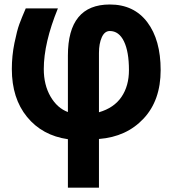

<svg xmlns="http://www.w3.org/2000/svg" viewBox="-20 -613 773 863"><path d="M33.2 -302.7Q33.2 -362.3 44.9 -419.4Q56.6 -476.6 66.9 -504.4Q77.1 -532.2 95.7 -575.2H240.2Q176.8 -419.9 176.8 -302.7Q176.8 -231.4 207 -179.2Q237.3 -127 285.2 -109.4V-363.3Q285.2 -592.8 473.6 -592.8Q582 -592.8 642.1 -513.2Q702.1 -433.6 702.1 -297.9Q702.1 -162.1 625.5 -80.1Q548.8 2 424.8 11.7V230.5H285.2V12.7Q169.9 -3.9 101.6 -87.4Q33.2 -170.9 33.2 -302.7ZM424.8 -108.4Q492.2 -127.9 525.9 -177.2Q559.6 -226.6 559.6 -297.9Q559.6 -380.9 537.1 -427.2Q514.6 -473.6 473.6 -473.6Q450.2 -473.6 437.5 -445.3Q424.8 -417 424.8 -375Z"/></svg>

Font: Gothic A1 ExtraBold
Style: Regular
Weight: 800
Designer: HanYang I&C Co.,Ltd.
Foundry: HanYang I&C Co.,Ltd.
Version: Version 2.50